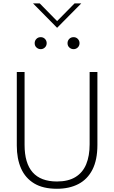

<svg xmlns="http://www.w3.org/2000/svg" viewBox="-20 -1132 690 1160"><path d="M324 8.5Q240 8.5 186.5 -23.8Q133 -56 107.2 -114.5Q81.5 -173 81.5 -252V-697H128.5V-256.5Q128.5 -35.5 324 -35.5Q392.5 -35.5 436.2 -62.5Q480 -89.5 500.8 -139.8Q521.5 -190 521.5 -260V-697H568.5V-257Q568.5 -166 538.5 -107.2Q508.5 -48.5 453.5 -20Q398.5 8.5 324 8.5ZM226 -835Q211.5 -835 200.5 -845Q189.5 -855 189.5 -871.5Q189.5 -886 199.8 -896.8Q210 -907.5 226 -907.5Q241.5 -907.5 251.8 -896.8Q262 -886 262 -871.5Q262 -855.5 251.2 -845.2Q240.5 -835 226 -835ZM424.5 -835Q410 -835 399 -845Q388 -855 388 -871.5Q388 -886 398.2 -896.8Q408.5 -907.5 424.5 -907.5Q440 -907.5 450.2 -896.8Q460.5 -886 460.5 -871.5Q460.5 -855.5 449.8 -845.2Q439 -835 424.5 -835ZM325 -964 179.5 -1111.5H220L325 -1004.5L430.5 -1111.5H471Z"/></svg>

Font: Acari Sans Neue Light
Style: Regular
Weight: 300
Designer: Alfredo Marco Pradil (font), Cristiano Sobral (main changes)
Foundry: Hanken Design Co. (font), Cristiano Sobral (main changes)
Version: Version 2.459;March 19, 2022;FontCreator 14.0.0.2808 64-bit;